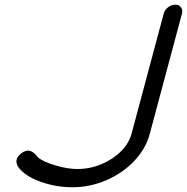

<svg xmlns="http://www.w3.org/2000/svg" viewBox="-20 -789 788 809"><path d="M139.6 -126.2Q160.6 -107.9 212.2 -92.4Q263.7 -76.9 305.9 -76.9Q359.4 -76.9 408.7 -97.8Q458 -118.7 491 -152.6Q523.9 -186.5 534.4 -225.8L669.9 -731.9Q673.8 -747.3 688.1 -758.3Q702.4 -769.3 718.3 -769.3Q734.1 -769.3 742.4 -758.3Q750.7 -747.3 746.8 -731.9L610.8 -224.1Q594 -161.6 544.9 -110.1Q495.8 -58.6 427.1 -29.3Q358.4 0 285.4 0Q216.8 0 152.5 -22.7Q88.1 -45.4 59.6 -81.8Q55.2 -87.2 52.6 -93.4Q50 -99.6 49.3 -107.7Q48.6 -115.7 53.3 -124.8Q58.1 -133.8 68.4 -142.1Q78.1 -149.9 87.5 -152.7Q96.9 -155.5 103.8 -154.1Q110.6 -152.6 117.3 -148.3Q124 -144 127.9 -139.9Q131.8 -135.7 135.5 -131.2Q139.2 -126.7 139.6 -126.2Z"/></svg>

Font: Tecnico
Style: GruesoInclinado
Weight: 700
Italic angle: -15°
Version: Version 1.3